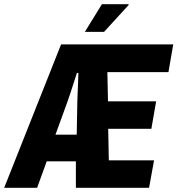

<svg xmlns="http://www.w3.org/2000/svg" viewBox="-70 -901 851 921"><path d="M-50 0 223 -688H761L738 -555H445L448 -415H679L656 -283H449L452 -132H669L645 0H294V-127H154L108 0ZM196 -255H298L301 -417Q301 -428 302 -444Q303 -460 303.5 -479.5Q304 -499 305 -517.5Q306 -536 306 -551H299Q293 -532 284.5 -506.5Q276 -481 268.5 -457Q261 -433 255 -417ZM337 -748 419 -881H547V-877L429 -748Z"/></svg>

Font: Archivo ExtraCondensed ExtraBold
Style: Italic
Weight: 800
Width: 2
Italic angle: -10°
Designer: Hector Gatti
Foundry: Omnibus-Type
Version: Version 2.001